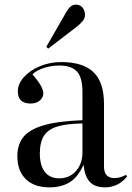

<svg xmlns="http://www.w3.org/2000/svg" viewBox="-20 -795 569 829"><path d="M194 14Q128 14 91.5 -21.5Q55 -57 55 -121Q55 -171 81 -203.5Q107 -236 168.5 -254Q230 -272 336 -276V-398Q336 -460 312.5 -486Q289 -512 236 -512Q202 -512 169.5 -501.5Q137 -491 120 -474Q146 -444 156.5 -424.5Q167 -405 167 -392Q167 -375 152.5 -361.5Q138 -348 112 -348Q57 -348 57 -401Q57 -433 83 -462Q109 -491 152 -509Q195 -527 244 -527Q339 -527 384 -483Q429 -439 429 -347V-77Q429 -49 441.5 -37.5Q454 -26 473 -26Q498 -26 524 -40L529 -33Q506 -6 482 4Q458 14 434 14Q389 14 367 -10.5Q345 -35 341 -84Q316 -29 280 -7.5Q244 14 194 14ZM236 -25Q280 -25 308 -56.5Q336 -88 336 -138V-262Q269 -261 228.5 -249Q188 -237 170 -209Q152 -181 152 -132Q152 -81 173.5 -53Q195 -25 236 -25ZM188 -585 180 -593 268 -746Q285 -775 307 -775Q327 -775 337 -761.5Q347 -748 347 -731Q347 -716 336.5 -703.5Q326 -691 312 -680Z"/></svg>

Font: Literata 72pt
Style: Regular
Weight: 400
Designer: Latin by Veronika Burian and Jose Scaglione. Greek by Irene Vlachou. Cyrillic by Vera Evstafieva.
Foundry: TypeTogether
Version: Version 3.002